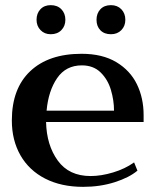

<svg xmlns="http://www.w3.org/2000/svg" viewBox="-20 -716 607 746"><path d="M122 -639Q122 -664 137 -680Q152 -696 177 -696Q203 -696 218.5 -680Q234 -664 234 -639Q234 -615 218.5 -599Q203 -583 177 -583Q153 -583 137.5 -599Q122 -615 122 -639ZM355 -639Q355 -664 370 -680Q385 -696 411 -696Q436 -696 451.5 -680Q467 -664 467 -639Q467 -615 451.5 -599Q436 -583 411 -583Q385 -583 370 -598.5Q355 -614 355 -639ZM538 -242H159Q161 -152 204.5 -92Q248 -32 332 -32Q373 -32 419.5 -46Q466 -60 501 -85L514 -53Q482 -26 425.5 -8Q369 10 303 10Q218 10 155.5 -22Q93 -54 59.5 -112.5Q26 -171 26 -248Q26 -372 97.5 -439.5Q169 -507 297 -507Q378 -507 432 -474.5Q486 -442 512 -388.5Q538 -335 538 -269ZM423 -286Q423 -326 411 -366.5Q399 -407 371 -434.5Q343 -462 298 -462Q236 -462 202 -412.5Q168 -363 161 -286Z"/></svg>

Font: Trirong SemiBold
Style: Regular
Weight: 600
Designer: Katatrad Team
Foundry: CadsonDemak
Version: Version 1.001